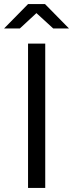

<svg xmlns="http://www.w3.org/2000/svg" viewBox="-43 -918 357 938"><path d="M178 0H94V-705H178ZM294 -779H217L135 -854L54 -779H-23L94 -898H177Z"/></svg>

Font: Metropolitano
Style: Regular
Weight: 400
Designer: Fonts by Alex Slobzheninov & Chris M. Simpson / Changes by Cristiano Sobral
Foundry: Fonts by Alex Slobzheninov & Chris M. Simpson / Changes by Cristiano Sobral
Version: Version 1.00;August 30, 2020;FontCreator 13.0.0.2681 64-bit